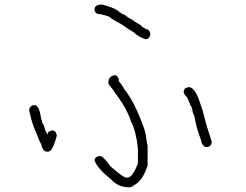

<svg xmlns="http://www.w3.org/2000/svg" viewBox="-20 -650 1040 813"><path d="M401.9 -630.4H413.6Q461.4 -618.2 481.9 -603Q485.4 -596.2 511.2 -585.4Q518.1 -577.1 544.4 -564Q544.4 -560.5 577.6 -542.5Q579.1 -534.7 608.9 -522.9Q616.7 -512.7 616.7 -505.4Q613.3 -483.9 595.2 -483.9Q564.5 -495.1 546.4 -513.2Q526.4 -524.4 495.6 -546.4Q461.9 -564.5 448.7 -573.7Q448.7 -580.1 407.7 -589.4Q380.4 -589.4 380.4 -610.8Q380.4 -626.5 401.9 -630.4ZM464.4 -331.5Q480 -331.5 483.9 -310.1L481.9 -306.2Q491.2 -299.8 507.3 -271Q551.8 -215.8 591.3 -103Q598.6 -78.1 603 -38.6Q605 -38.6 605 -32.7V51.3Q583 115.7 552.2 131.3Q536.6 143.1 528.8 143.1H526.9Q481 143.1 450.7 109.9Q392.6 63.5 380.4 29.8Q380.4 14.2 401.9 10.3Q417 10.3 446.8 53.2Q501.5 102.1 515.1 102.1H519Q541.5 102.1 564 41.5V-21Q556.2 -95.2 534.7 -136.2Q516.1 -193.8 462.4 -263.2Q462.4 -266.1 440.9 -292.5Q439 -295.9 439 -300.3Q439 -326.2 464.4 -331.5ZM779.3 -281.2Q807.1 -281.2 830.1 -205.1Q835.9 -192.9 851.6 -130.9Q851.6 -127 877 -48.8Q873.5 -27.3 855.5 -27.3Q835.9 -27.3 830.1 -60.5Q812.5 -103.5 802.7 -160.2Q795.4 -170.9 793 -193.4Q787.1 -199.7 773.4 -236.3Q757.8 -251.5 757.8 -261.7Q757.8 -277.3 779.3 -281.2ZM125 -205.1Q147.5 -205.1 154.3 -144.5Q157.2 -144.5 160.2 -127Q166.5 -123 171.9 -95.7Q175.8 -95.7 179.7 -82H181.6Q181.6 -94.2 201.2 -97.7Q216.8 -97.7 220.7 -76.2Q203.1 -7.8 183.6 -7.8H179.7Q160.2 -7.8 154.3 -41Q150.9 -41 130.9 -93.8Q117.2 -122.1 107.4 -166Q103.5 -176.3 103.5 -187.5Q109.9 -205.1 125 -205.1Z"/></svg>

Font: CEF Fonts CJK Mono
Style: Regular
Weight: 400
Designer: PartyBoss (派对大魔王)
Version: Release 2.25